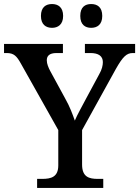

<svg xmlns="http://www.w3.org/2000/svg" viewBox="-24 -932 690 952"><path d="M428 -794C458 -794 483 -810 483 -853C483 -897 458 -912 428 -912C398 -912 374 -897 374 -853C374 -810 398 -794 428 -794ZM234 -794C263 -794 289 -810 289 -853C289 -897 263 -912 234 -912C204 -912 179 -897 179 -853C179 -810 204 -794 234 -794ZM160 0H488V-45H461C418 -45 383 -54 383 -116V-287L551 -591C585 -651 604 -669 634 -669H646V-714H397V-669H425C464 -669 486 -654 486 -624C486 -609 482 -588 468 -564L406 -449C384 -407 359 -363 347 -334C336 -365 322 -404 299 -444L225 -580C217 -595 208 -615 208 -633C208 -653 219 -669 256 -669H288V-714H-4V-669H9C45 -669 59 -654 80 -616L265 -287V-112C265 -54 229 -45 185 -45H160Z"/></svg>

Font: Noto Serif Georgian Medium
Style: Regular
Weight: 500
Designer: Monotype Design Team, Akaki Razmadze
Foundry: Google LLC
Version: Version 2.003